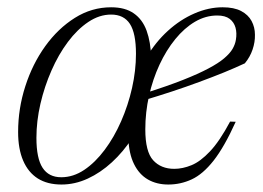

<svg xmlns="http://www.w3.org/2000/svg" viewBox="-20 -484 703 514"><path d="M277.5 -464.5Q315 -464.5 338.2 -448.2Q361.5 -432 372.5 -401.8Q383.5 -371.5 384.5 -330.5L372.5 -331Q396.5 -371.5 429.5 -401.5Q462.5 -431.5 500.5 -448Q538.5 -464.5 576 -464.5Q606.5 -464.5 625.5 -454.5Q644.5 -444.5 653.5 -427.8Q662.5 -411 662.5 -391Q663 -371.5 656.2 -351.5Q649.5 -331.5 635.5 -314.5Q611 -303 579.8 -290.2Q548.5 -277.5 513.2 -264.5Q478 -251.5 440.8 -239.2Q403.5 -227 367 -216L368 -234.5Q428 -253.5 469.8 -270Q511.5 -286.5 538.2 -300.8Q565 -315 580.2 -328Q595.5 -341 602.5 -353Q609.5 -365 611.5 -377.5Q614.5 -395.5 610.5 -410Q606.5 -424.5 594.8 -433.5Q583 -442.5 561.5 -442.5Q530.5 -442.5 502 -425.8Q473.5 -409 449.2 -379.2Q425 -349.5 407 -310.8Q389 -272 379 -227.8Q369 -183.5 369 -137.5Q369 -78 390 -55Q411 -32 446.5 -32Q469 -32 492.8 -41.8Q516.5 -51.5 542.2 -78.8Q568 -106 596 -158.5L611 -158Q580.5 -90.5 551.8 -54Q523 -17.5 493.2 -3.8Q463.5 10 430.5 10Q399.5 10 376 -3.5Q352.5 -17 338.8 -44.8Q325 -72.5 323.5 -115L334 -114.5Q310 -77.5 279.5 -49.5Q249 -21.5 214.8 -5.8Q180.5 10 144.5 10Q107 10 81.2 -6.2Q55.5 -22.5 42 -54Q28.5 -85.5 28.5 -130.5Q28.5 -193.5 47.8 -253.2Q67 -313 101.2 -360.5Q135.5 -408 180.5 -436.2Q225.5 -464.5 277.5 -464.5ZM144 -9.5Q176 -9.5 205.5 -29.2Q235 -49 260.2 -82.8Q285.5 -116.5 304.2 -159.2Q323 -202 333.5 -248.5Q344 -295 344 -340Q344 -395 327.8 -420Q311.5 -445 277.5 -445Q246 -445 216.5 -425.2Q187 -405.5 161.8 -371.8Q136.5 -338 117.8 -295.2Q99 -252.5 88.2 -206Q77.5 -159.5 77.5 -115Q77.5 -60 94 -34.8Q110.5 -9.5 144 -9.5Z"/></svg>

Font: Newsreader 36pt Light
Style: Italic
Weight: 300
Italic angle: -17°
Designer: Hugues Gentile
Foundry: Production Type
Version: Version 1.003